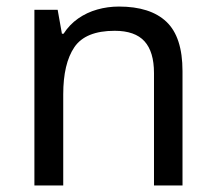

<svg xmlns="http://www.w3.org/2000/svg" viewBox="-20 -566 658 586"><path d="M343 -546Q439 -546 488 -499.5Q537 -453 537 -349V0H450V-343Q450 -408 421 -440Q392 -472 330 -472Q241 -472 207 -422Q173 -372 173 -278V0H85V-536H156L169 -463H174Q192 -491 218.5 -509.5Q245 -528 277 -537Q309 -546 343 -546Z"/></svg>

Font: uhindi85
Style: Book
Weight: 400
Designer: Jelle Bosma - Monotype Design Team
Foundry: Monotype Imaging Inc.
Version: Version 2.003